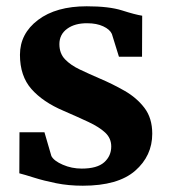

<svg xmlns="http://www.w3.org/2000/svg" viewBox="-20 -580 539 611"><path d="M121.5 -159 143.5 -83.5Q151.5 -68 179.8 -55.8Q208 -43.5 240 -43.5Q289 -43.5 311.5 -63.5Q334 -83.5 334 -114Q334 -140 314.8 -158Q295.5 -176 261.2 -192Q227 -208 182 -227.5Q117 -255 80.2 -296.5Q43.5 -338 43.5 -405.5Q43.5 -473 101 -516.5Q158.5 -560 256 -560Q327 -560 368.5 -546.8Q410 -533.5 432.5 -530L432 -399.5H358.5L336 -472Q329.5 -486.5 308.5 -496.2Q287.5 -506 258 -506Q218.5 -506.5 193.8 -488.5Q169 -470.5 169 -439.5Q169 -410 187 -391.2Q205 -372.5 234 -358.8Q263 -345 295.5 -331Q338 -313 376.5 -291Q415 -269 439.8 -236.5Q464.5 -204 464.5 -154.5Q464.5 -84 410 -36.5Q355.5 11 243.5 11Q198 11 158.5 3Q119 -5 89 -14.5Q59 -24 41.5 -28.5L42 -159Z"/></svg>

Font: Merriweather Text Regular
Style: Bold
Weight: 700
Designer: Eben Sorkin
Foundry: Eben Sorkin
Version: Version 2.100; ttfautohint (v1.7.19-72a1) -l 8 -r 50 -G 200 